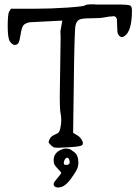

<svg xmlns="http://www.w3.org/2000/svg" viewBox="-20 -679 644 886"><path d="M279.3 56.6Q274.4 64.5 274.4 72.3Q274.4 80.1 278.8 81.1Q283.2 82 288.6 82Q293.9 82 297.9 78.1Q301.8 74.2 301.8 69.3Q301.8 64.5 298.8 56.6Q295.9 48.8 290 48.8Q284.2 48.8 279.3 56.6ZM227.5 168.9Q227.5 163.1 245.1 142.6Q262.7 122.1 262.7 119.1Q262.7 116.2 248.5 101.6Q234.4 86.9 231 80.1Q227.5 73.2 227.5 60.5Q227.5 25.4 264.6 10.7Q276.4 5.9 283.2 6.3Q290 6.8 297.4 7.8Q304.7 8.8 323.2 23.4Q341.8 38.1 341.8 72.3Q341.8 78.1 338.9 92.3Q335.9 106.4 307.1 146Q278.3 185.5 252 185.5Q251 185.5 251 186.5Q227.5 186.5 227.5 168.9ZM21.5 -624 30.3 -638.7H138.7Q213.9 -638.7 291 -644Q368.2 -649.4 372.6 -654.3Q377 -659.2 412.1 -659.2Q418 -658.2 422.9 -658.2Q422.9 -658.2 521.5 -658.2Q576.2 -658.2 582.5 -652.3Q588.9 -646.5 588.9 -630.9Q588.9 -535.2 554.7 -512.7Q547.9 -507.8 543 -507.8Q536.1 -507.8 530.3 -513.7Q521.5 -522.5 521.5 -539.1L519.5 -589.8Q516.6 -604.5 502 -604.5L500 -603.5Q484.4 -603.5 463.9 -599.1Q443.4 -594.7 401.4 -594.7Q359.4 -594.7 346.7 -588.9Q334 -583 328.6 -562.5Q323.2 -542 320.3 -275.4L317.4 -66.4L333 -56.6Q348.6 -48.8 357.4 -33.2Q362.3 -25.4 362.3 -19.5Q362.3 -18.6 362.3 -17.6Q362.3 -12.7 359.4 -9.8Q352.5 -2.9 306.6 0Q260.7 2.9 250 2.9Q239.3 2.9 232.4 2Q225.6 1 215.8 -8.3Q206.1 -17.6 204.1 -22.5V-23.4Q205.1 -28.3 210 -39.1Q216.8 -50.8 231.9 -57.1Q247.1 -63.5 251.5 -69.3Q255.9 -75.2 259.3 -92.3Q262.7 -109.4 262.7 -124.5Q262.7 -139.6 259.8 -155.3Q255.9 -172.9 255.9 -219.7V-240.2L259.8 -506.8Q258.8 -524.4 258.8 -535.2L267.6 -584L116.2 -576.2Q94.7 -571.3 87.4 -561.5Q80.1 -551.8 75.2 -520Q70.3 -488.3 64.5 -479.5Q57.6 -471.7 48.8 -471.7H46.9Q36.1 -472.7 25.9 -487.3Q15.6 -502 15.6 -556.6Q15.6 -611.3 21.5 -624Z"/></svg>

Font: Drukaatie burti
Style: Light
Weight: 300
Version: Version 0.14